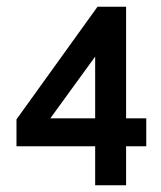

<svg xmlns="http://www.w3.org/2000/svg" viewBox="-20 -551 480 571"><path d="M415 -116V-199H355V-531H270L29 -196V-116H263V0H355V-116ZM263 -153 316 -199H79L102 -161L301 -435L263 -445Z"/></svg>

Font: Lisu Bosa SemiBold
Style: Regular
Weight: 600
Designer: David Morse, Annie Olsen, Victor Gaultney, Frank Grießhammer (Latin)
Foundry: SIL International
Version: Version 2.000